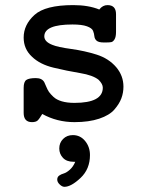

<svg xmlns="http://www.w3.org/2000/svg" viewBox="-20 -470 565 745"><path d="M71.8 -32.2V-128.9Q71.8 -152.8 82.3 -159.9Q92.8 -167 119.1 -167Q143.1 -167 151.9 -150.9Q153.8 -147.9 158.9 -135Q164.1 -122.1 169.9 -113.5Q175.8 -105 187.5 -94Q199.2 -83 219.7 -76.9Q240.2 -70.8 269 -70.8Q378.9 -70.8 378.9 -129.9Q378.9 -144 362.8 -160.2Q340.8 -178.2 290.5 -186.5Q240.2 -194.8 187.5 -207.5Q134.8 -220.2 104 -250Q71.8 -279.8 71.8 -324.2Q71.8 -374 113.8 -412.1Q155.8 -450.2 264.2 -450.2Q323.2 -450.2 365.2 -433.1Q378.4 -450.2 397 -450.2Q430.2 -450.2 430.2 -415V-346.2Q430.2 -327.1 424.6 -317.6Q418.9 -308.1 411.9 -306.6Q404.8 -305.2 391.1 -305.2H382.8Q362.8 -305.2 355 -312Q347.2 -318.8 346.2 -329.3Q345.2 -339.8 341.1 -350.3Q336.9 -360.8 317.4 -367.9Q297.9 -375 261.2 -375Q152.3 -375 151.9 -329.1Q151.9 -308.1 183.1 -295.9Q204.1 -287.1 256.1 -280Q308.1 -272.9 355 -258.1Q401.9 -243.2 431.2 -209Q459 -175.8 459 -133.8Q459 -109.9 450.9 -88.4Q442.9 -66.9 423.8 -44.9Q404.8 -22.9 365 -9.5Q325.2 3.9 269 3.9Q201.2 3.9 144 -27.8Q132.8 -8.8 126 -2.4Q119.1 3.9 104 3.9Q71.8 3.9 71.8 -32.2ZM272 157.7H265.1Q238.3 157.7 224.1 142.3Q210 127 210 106Q210 84 224.9 69.1Q239.7 54.2 262.7 54.2Q291.5 54.2 310.3 77.1Q329.1 100.1 329.1 131.8Q329.1 186 292.5 220.5Q255.9 254.9 230 254.9Q221.2 254.9 211.7 245.8Q202.1 236.8 202.1 226.8Q202.1 216.8 209.5 211.4Q216.8 206.1 227.3 203.1Q237.8 200.2 251 188.5Q264.2 176.8 272 157.7Z"/></svg>

Font: CMU Typewriter Text
Style: Bold
Weight: 700
Version: Version 0.7.0